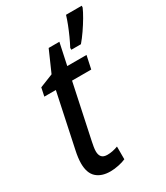

<svg xmlns="http://www.w3.org/2000/svg" viewBox="-190 -839 807 931"><g transform="rotate(-30 213.0 -373.0)"><path d="M146 9.8Q96.7 9.8 68.8 -15.6Q41 -41 41 -95.2Q41 -109.4 43.2 -127.2Q45.4 -145 49.8 -165L113.3 -464.8H48.8L58.6 -511.2L133.3 -541L185.1 -658.7H245.1L219.2 -537.6H327.1L311.5 -464.8H204.1L139.6 -161.1Q136.7 -147.5 134.5 -134Q132.3 -120.6 132.3 -109.9Q132.3 -89.8 141.8 -78.6Q151.4 -67.4 173.3 -67.4Q187.5 -67.4 202.4 -70.3Q217.3 -73.2 232.9 -79.1V-7.8Q216.8 -0.5 192.6 4.6Q168.5 9.8 146 9.8ZM275.9 -596.2V-606.9Q287.6 -628.9 299.6 -655.3Q311.5 -681.6 321.8 -708Q332 -734.4 338.4 -755.9H426.3L425.8 -746.1Q417.5 -726.6 401.6 -699.5Q385.7 -672.4 366.7 -644.8Q347.7 -617.2 329.6 -596.2Z"/></g></svg>

Font: Open Sans SemiCondensed Medium
Style: Italic
Weight: 500
Width: 4
Italic angle: -12°
Designer: Monotype Design Team
Foundry: Monotype Imaging Inc.
Version: Version 3.000